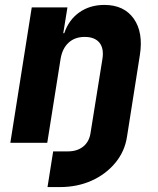

<svg xmlns="http://www.w3.org/2000/svg" viewBox="-20 -580 640 780"><path d="M173 180 196 35H256Q294 35 318.5 15Q343 -5 348 -41L396 -340Q403 -383 384 -406.5Q365 -430 324 -430Q284 -430 258.5 -406.5Q233 -383 226 -340L172 0H22L109 -550H254L237 -445H241Q259 -499 302 -529.5Q345 -560 404 -560Q484 -560 523.5 -504Q563 -448 548 -355L496 -25Q487 35 448.5 81.5Q410 128 352 154Q294 180 223 180Z"/></svg>

Font: JetBrains Mono NL ExtraBold
Style: Italic
Weight: 800
Italic angle: -9°
Monospace: yes
Designer: Philipp Nurullin, Konstantin Bulenkov
Foundry: JetBrains
Version: Version 2.305; ttfautohint (v1.8.4.7-5d5b)